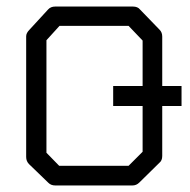

<svg xmlns="http://www.w3.org/2000/svg" viewBox="-20 -617 580 587"><path d="M70 -526 127 -588Q135 -597 149 -597H386Q401 -597 408 -588L468 -526Q476 -518 476 -505V-354H535V-293H476V-140Q476 -126 467 -119L406 -59Q397 -50 385 -50H149Q136 -50 128 -58L69 -115Q60 -124 60 -137V-506Q60 -516 70 -526ZM122 -494V-150L161 -110H373L416 -153V-293H326V-354H416V-493L373 -538H162Z"/></svg>

Font: ibm3270
Style: Regular
Weight: 400
Monospace: yes
Version: Version 2.0.3